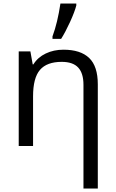

<svg xmlns="http://www.w3.org/2000/svg" viewBox="-20 -826 654 1086"><path d="M452.1 240.2V-346.2Q452.1 -411.6 422.4 -443.8Q392.6 -476.1 329.1 -476.1Q245.1 -476.1 206.1 -430.7Q167 -385.3 167 -280.8V0H85.9V-535.2H151.9L165 -461.9H168.9Q193.8 -502 238.8 -523.4Q283.7 -544.9 338.9 -544.9Q435.5 -544.9 484.4 -498Q533.2 -451.2 533.2 -349.1V240.2ZM411.6 -806.2V-794.9Q402.3 -758.8 376 -701.2Q349.6 -643.6 325.7 -606H276.9V-620.1Q305.7 -697.8 321.8 -806.2Z"/></svg>

Font: OpenSans
Style: Regular
Weight: 400
Foundry: Ascender Corporation
Version: Version 1.10